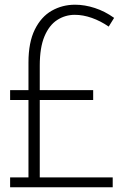

<svg xmlns="http://www.w3.org/2000/svg" viewBox="-20 -796 556 816"><path d="M23 0V-42H107L101 -36V-530Q101 -616 128 -670.5Q155 -725 200 -750.5Q245 -776 299 -776Q340 -776 383 -762Q426 -748 465 -720L442 -683Q407 -707 370 -720Q333 -733 298 -733Q257 -733 223 -711Q189 -689 169 -641.5Q149 -594 149 -517V-36L143 -42H459V0ZM23 -371V-413H376V-371Z"/></svg>

Font: Yaldevi ExtraLight
Style: Regular
Weight: 200
Designer: Sol Matas, Rajitha Manaperi, Kosala Senevirathne
Foundry: Mooniak
Version: Version 1.100